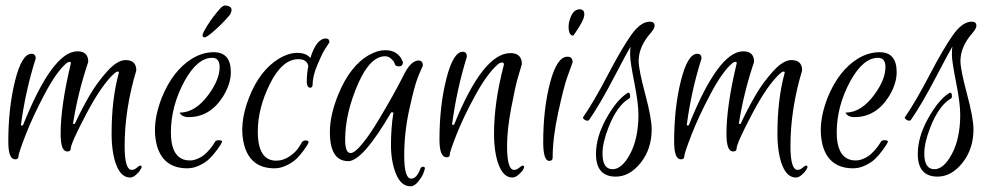

<svg xmlns="http://www.w3.org/2000/svg" viewBox="-20 -574 3558 684"><path d="M196 -97.6Q196 -196 232 -346.4Q234.4 -354.4 227.2 -353.6Q221.6 -352.8 216.8 -348.8Q181.6 -319.2 139.2 -239.2Q96.8 -159.2 71.2 -93.2Q45.6 -27.2 45.6 -16Q45.6 -6.4 33.6 -6.4Q9.6 -6.4 9.6 -69.6Q9.6 -189.6 33.6 -286Q57.6 -382.4 92 -382.4Q107.2 -382.4 107.2 -365.6Q70.4 -249.6 54.4 -127.2H61.6Q167.2 -391.2 256 -391.2Q294.4 -391.2 294.4 -353.6Q256.8 -241.6 240 -132.8H246.4Q272.8 -188.8 299.6 -234.8Q326.4 -280.8 362.4 -320.4Q398.4 -360 427.2 -360Q465.6 -360 465.6 -323.2Q424 -184.8 424 -53.6Q424 31.2 449.6 31.2Q458.4 31.2 467.2 23.6Q476 16 479.2 16Q490.4 16 478.4 33.6Q475.2 39.2 464.4 48.8Q453.6 58.4 443.2 58.4Q412 58.4 394.8 14.8Q377.6 -28.8 377.6 -98.4Q377.6 -220.8 403.2 -313.6Q404.8 -319.2 399.2 -319.2Q394.4 -318.4 389.6 -314.4Q344 -275.2 288 -169.2Q232 -63.2 232 -44Q232 -34.4 219.2 -34.4Q196 -34.4 196 -97.6Z M800 -522.4Q776 -493.6 746.4 -467.2Q716.8 -440.8 709.2 -440.8Q701.6 -440.8 701.6 -448.4Q701.6 -456 720 -485.2Q738.4 -514.4 763.2 -542.4Q773.6 -554.4 782 -554.4Q790.4 -554.4 797.6 -550.8Q804.8 -547.2 804.8 -539.6Q804.8 -532 800 -522.4ZM741.6 -388Q802.4 -388 802.4 -316.8Q802.4 -276 775.2 -231.2Q728.8 -156.8 652 -156.8Q640 -156.8 632 -160.8Q624 -164.8 620 -172.8Q676.8 -172.8 724 -238.4Q762.4 -291.2 762.4 -335.2Q762.4 -368 736 -368Q683.2 -368 637.6 -285.6Q588.8 -196 588.8 -101.6Q588.8 -21.6 634.4 -5.6Q643.2 -2.4 656.8 -2.4Q670.4 -2.4 685.6 -9.2Q700.8 -16 711.2 -25.6Q732 -44.8 745.6 -68Q748.8 -74.4 757.6 -74.4Q772 -74.4 771.2 -69.6Q768.8 -60.8 753.2 -40Q737.6 -19.2 724.4 -6.8Q711.2 5.6 690 15.6Q668.8 25.6 647.2 25.6Q562.4 25.6 539.2 -54.4Q532 -81.6 532 -110.4Q532 -164 556.8 -227.2Q596 -323.2 664.8 -365.6Q702.4 -388 741.6 -388Z M1079.2 -68.8V-66.4Q1076 -57.6 1061.6 -38Q1047.2 -18.4 1034 -6.4Q1020.8 5.6 1000 15.6Q979.2 25.6 957.6 25.6Q873.6 25.6 850.4 -55.2Q829.6 -130.4 867.2 -226.4Q904.8 -322.4 972 -364Q1007.2 -385.6 1039.2 -385.6Q1071.2 -385.6 1085.6 -367.2Q1107.2 -436.8 1140.8 -436.8Q1153.6 -436.8 1153.6 -423.2Q1147.2 -413.6 1137.2 -398Q1127.2 -382.4 1110.4 -342.4Q1093.6 -302.4 1093.6 -272Q1093.6 -261.6 1084.8 -261.6Q1074.4 -261.6 1072.8 -280Q1072.8 -311.2 1078.4 -338.4Q1073.6 -363.2 1043.2 -363.2Q985.6 -363.2 942 -276Q898.4 -188.8 898.4 -105.6Q898.4 -1.6 964 -1.6Q989.6 -1.6 1012.4 -17.6Q1035.2 -33.6 1044.8 -49.6L1055.2 -66.4Q1058.4 -73.6 1068.8 -73.6Q1079.2 -73.6 1079.2 -68.8Z M1220.8 0Q1155.2 0 1155.2 -103.2Q1155.2 -164.8 1185.6 -238.4Q1228 -341.6 1296.8 -379.2Q1326.4 -395.2 1352 -395.2Q1377.6 -395.2 1392.4 -384Q1407.2 -372.8 1411.2 -361.6L1416 -351.2Q1413.6 -337.6 1402.4 -337.6Q1389.6 -337.6 1387.6 -343.6Q1385.6 -349.6 1383.2 -354Q1380.8 -358.4 1372 -366Q1363.2 -373.6 1352 -373.6Q1300 -373.6 1257.6 -280Q1209.6 -172 1209.6 -76.8Q1209.6 -28.8 1228.8 -28.8Q1244 -28.8 1271.6 -62.8Q1299.2 -96.8 1329.6 -148Q1382.4 -236 1415.2 -300.8Q1442.4 -358.4 1471.2 -358.4Q1486.4 -358.4 1486.4 -340Q1479.2 -324.8 1468 -296.8Q1456.8 -268.8 1438.4 -185.6Q1420 -102.4 1420 -20Q1420 62.4 1444.8 62.4Q1454.4 62.4 1462.4 54Q1470.4 45.6 1476.8 28.8Q1479.2 20 1488 20Q1491.2 20 1492.8 22.4Q1494.4 24.8 1492.8 30.4Q1491.2 36 1487.2 46Q1483.2 56 1470 72.8Q1456.8 89.6 1442.4 89.6Q1408.8 89.6 1390.8 45.6Q1372.8 1.6 1372.8 -58.4Q1372.8 -118.4 1381.6 -173.6H1373.6Q1272 0 1220.8 0Z M1597.6 -129.6Q1700.8 -384.8 1798.4 -384.8Q1839.2 -384.8 1839.2 -345.6Q1833.6 -327.2 1824.8 -297.2Q1816 -267.2 1801.2 -189.6Q1786.4 -112 1786.4 -53.6Q1786.4 31.2 1811.2 31.2Q1820.8 31.2 1829.6 23.6Q1838.4 16 1841.6 16Q1852.8 16 1841.6 33.6Q1837.6 39.2 1826.8 48.8Q1816 58.4 1804.8 58.4Q1774.4 58.4 1757.2 14.8Q1740 -28.8 1740 -98.4Q1740 -208.8 1774.4 -340.8Q1777.6 -351.2 1768 -351.2Q1761.6 -351.2 1753.6 -344.8Q1715.2 -311.2 1672.8 -233.6Q1630.4 -156 1606.4 -94.8Q1582.4 -33.6 1582.4 -23.6Q1582.4 -13.6 1571.2 -13.6Q1545.6 -13.6 1545.6 -76.8Q1545.6 -196 1570 -292.8Q1594.4 -389.6 1628.8 -389.6Q1643.2 -389.6 1643.2 -372Q1606.4 -252.8 1590.4 -129.6Z M1915.2 -68Q1915.2 -186.4 1939.6 -279.2Q1964 -372 2001.6 -372Q2020 -372 2020 -352Q2012 -331.2 2000 -296.8Q1988 -262.4 1968.4 -172.4Q1948.8 -82.4 1948.8 -12Q1948.8 -0.8 1936.8 -0.8Q1915.2 -0.8 1915.2 -68ZM2022.4 -447.2Q2005.6 -447.2 2005.6 -479.2Q2005.6 -498.4 2016 -519.6Q2026.4 -540.8 2045.6 -540.8Q2061.6 -540.8 2061.6 -522.4Q2061.6 -504 2032 -460.8Z M2126.4 -27.2Q2126.4 28.8 2162.4 28.8Q2196 28.8 2225.2 -26.4Q2254.4 -81.6 2254.4 -165.6Q2254.4 -206.4 2239.6 -280.8Q2224.8 -355.2 2224.8 -378Q2224.8 -400.8 2226.4 -408Q2216 -391.2 2166.4 -296.4Q2116.8 -201.6 2078.4 -146.4Q2075.2 -143.2 2069.6 -144.4Q2064 -145.6 2060.4 -149.2Q2056.8 -152.8 2056.8 -154.4Q2056.8 -156 2057.6 -156.8Q2095.2 -211.2 2145.2 -306.8Q2195.2 -402.4 2228.8 -449.6Q2262.4 -496.8 2295.2 -496.8Q2312 -496.8 2312 -482.4Q2312 -472.8 2298.4 -456.8Q2255.2 -408 2255.2 -356.8Q2255.2 -326.4 2278.4 -239.6Q2301.6 -152.8 2301.6 -113.6Q2301.6 -43.2 2262.4 6Q2223.2 55.2 2173.6 55.2Q2103.2 55.2 2103.2 -25.6Q2103.2 -86.4 2140.4 -152.8Q2177.6 -219.2 2215.2 -242.4Q2222.4 -247.2 2224.4 -236.8Q2226.4 -226.4 2221.6 -223.2Q2179.2 -199.2 2148 -120.8Q2126.4 -65.6 2126.4 -27.2Z M2568 -97.6Q2568 -196 2604 -346.4Q2606.4 -354.4 2599.2 -353.6Q2593.6 -352.8 2588.8 -348.8Q2553.6 -319.2 2511.2 -239.2Q2468.8 -159.2 2443.2 -93.2Q2417.6 -27.2 2417.6 -16Q2417.6 -6.4 2405.6 -6.4Q2381.6 -6.4 2381.6 -69.6Q2381.6 -189.6 2405.6 -286Q2429.6 -382.4 2464 -382.4Q2479.2 -382.4 2479.2 -365.6Q2442.4 -249.6 2426.4 -127.2H2433.6Q2539.2 -391.2 2628 -391.2Q2666.4 -391.2 2666.4 -353.6Q2628.8 -241.6 2612 -132.8H2618.4Q2644.8 -188.8 2671.6 -234.8Q2698.4 -280.8 2734.4 -320.4Q2770.4 -360 2799.2 -360Q2837.6 -360 2837.6 -323.2Q2796 -184.8 2796 -53.6Q2796 31.2 2821.6 31.2Q2830.4 31.2 2839.2 23.6Q2848 16 2851.2 16Q2862.4 16 2850.4 33.6Q2847.2 39.2 2836.4 48.8Q2825.6 58.4 2815.2 58.4Q2784 58.4 2766.8 14.8Q2749.6 -28.8 2749.6 -98.4Q2749.6 -220.8 2775.2 -313.6Q2776.8 -319.2 2771.2 -319.2Q2766.4 -318.4 2761.6 -314.4Q2716 -275.2 2660 -169.2Q2604 -63.2 2604 -44Q2604 -34.4 2591.2 -34.4Q2568 -34.4 2568 -97.6Z M3113.6 -388Q3174.4 -388 3174.4 -316.8Q3174.4 -276 3147.2 -231.2Q3100.8 -156.8 3024 -156.8Q3012 -156.8 3004 -160.8Q2996 -164.8 2992 -172.8Q3048.8 -172.8 3096 -238.4Q3134.4 -291.2 3134.4 -335.2Q3134.4 -368 3108 -368Q3055.2 -368 3009.6 -285.6Q2960.8 -196 2960.8 -101.6Q2960.8 -21.6 3006.4 -5.6Q3015.2 -2.4 3028.8 -2.4Q3042.4 -2.4 3057.6 -9.2Q3072.8 -16 3083.2 -25.6Q3104 -44.8 3117.6 -68Q3120.8 -74.4 3129.6 -74.4Q3144 -74.4 3143.2 -69.6Q3140.8 -60.8 3125.2 -40Q3109.6 -19.2 3096.4 -6.8Q3083.2 5.6 3062 15.6Q3040.8 25.6 3019.2 25.6Q2934.4 25.6 2911.2 -54.4Q2904 -81.6 2904 -110.4Q2904 -164 2928.8 -227.2Q2968 -323.2 3036.8 -365.6Q3074.4 -388 3113.6 -388Z M3272.8 -27.2Q3272.8 28.8 3308.8 28.8Q3342.4 28.8 3371.6 -26.4Q3400.8 -81.6 3400.8 -165.6Q3400.8 -206.4 3386 -280.8Q3371.2 -355.2 3371.2 -378Q3371.2 -400.8 3372.8 -408Q3362.4 -391.2 3312.8 -296.4Q3263.2 -201.6 3224.8 -146.4Q3221.6 -143.2 3216 -144.4Q3210.4 -145.6 3206.8 -149.2Q3203.2 -152.8 3203.2 -154.4Q3203.2 -156 3204 -156.8Q3241.6 -211.2 3291.6 -306.8Q3341.6 -402.4 3375.2 -449.6Q3408.8 -496.8 3441.6 -496.8Q3458.4 -496.8 3458.4 -482.4Q3458.4 -472.8 3444.8 -456.8Q3401.6 -408 3401.6 -356.8Q3401.6 -326.4 3424.8 -239.6Q3448 -152.8 3448 -113.6Q3448 -43.2 3408.8 6Q3369.6 55.2 3320 55.2Q3249.6 55.2 3249.6 -25.6Q3249.6 -86.4 3286.8 -152.8Q3324 -219.2 3361.6 -242.4Q3368.8 -247.2 3370.8 -236.8Q3372.8 -226.4 3368 -223.2Q3325.6 -199.2 3294.4 -120.8Q3272.8 -65.6 3272.8 -27.2Z"/></svg>

Font: Euphoria Script
Style: Regular
Weight: 400
Designer: Sabrina Mariela Lopez
Foundry: Sabrina Mariela Lopez
Version: Version 1.002